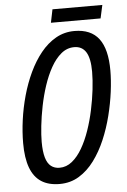

<svg xmlns="http://www.w3.org/2000/svg" viewBox="-58 -881 617 933"><g transform="rotate(-5 251.0 -414.5)"><path d="M195.3 9.8Q141.1 9.8 105.7 -13.2Q70.3 -36.1 52.7 -83.5Q35.2 -130.9 35.2 -203.1Q35.2 -256.8 43.2 -315.9Q51.3 -375 67.6 -433.6Q84 -492.2 108.6 -544.4Q133.3 -596.7 166 -637.2Q198.7 -677.7 240 -701.2Q281.2 -724.6 330.6 -724.6Q411.1 -724.6 449.7 -673.6Q488.3 -622.6 488.3 -518.6Q488.3 -471.7 481 -414.8Q473.6 -357.9 458.7 -298.6Q443.8 -239.3 420.4 -184.3Q397 -129.4 364.5 -85.4Q332 -41.5 290 -15.9Q248 9.8 195.3 9.8ZM201.7 -68.8Q234.9 -68.8 262.5 -91.1Q290 -113.3 312 -151.1Q334 -189 350.3 -236.3Q366.7 -283.7 377.4 -334.5Q388.2 -385.3 393.8 -433.1Q399.4 -481 399.4 -520Q399.4 -585 380.4 -615.7Q361.3 -646.5 322.8 -646.5Q287.6 -646.5 259.3 -623Q231 -599.6 209 -560.3Q187 -521 171.1 -472.9Q155.3 -424.8 145.3 -374.8Q135.3 -324.7 130.4 -279.5Q125.5 -234.4 125.5 -202.1Q125.5 -154.8 134 -125.2Q142.6 -95.7 159.7 -82.3Q176.8 -68.8 201.7 -68.8ZM220.7 -774.4 233.9 -838.9H477.1L462.9 -774.4Z"/></g></svg>

Font: Open Sans Condensed Medium
Style: Italic
Weight: 500
Width: 3
Italic angle: -12°
Designer: Monotype Design Team
Foundry: Monotype Imaging Inc.
Version: Version 3.000